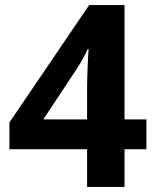

<svg xmlns="http://www.w3.org/2000/svg" viewBox="-20 -734 612 754"><path d="M555 -148V-265H469V-714H330L17 -253V-148H322V0H469V-148ZM322 -386V-265H150L281 -463C299 -490 312 -514 324 -541H328C326 -522 322 -432 322 -386Z"/></svg>

Font: Noto Traditional Nushu
Style: Bold
Weight: 700
Designer: LIU Zhao
Foundry: LiuZhao Studio
Version: Version 2.003